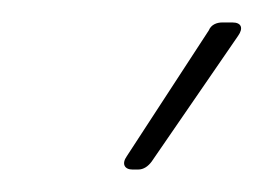

<svg xmlns="http://www.w3.org/2000/svg" viewBox="-20 -720 235 171"><path d="M98 -569H103C108 -569 112 -572 115 -576L192 -688C197 -695 195 -700 187 -700H178C173 -700 168 -698 166 -693L93 -581C88 -574 91 -569 98 -569Z"/></svg>

Font: Barlow Thin
Style: Italic
Weight: 250
Italic angle: -7°
Designer: Jeremy Tribby
Foundry: Tribby Type
Version: Version 1.422;hotconv 1.0.109;makeotfexe 2.5.65596